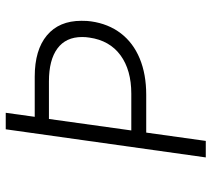

<svg xmlns="http://www.w3.org/2000/svg" viewBox="-54 -683 737 669"><g transform="rotate(-90 314.5 -348.5)"><path d="M198.5 -697H256L242 -596H382Q475 -596 525.8 -553.5Q576.5 -511 576.5 -433.5Q576.5 -411 574.5 -399.5Q566 -339.5 533 -296.2Q500 -253 445.2 -230.2Q390.5 -207.5 318.5 -207.5H187L158 0H100.5ZM322.5 -259.5Q405 -259.5 456.5 -297.2Q508 -335 518 -405.5Q520 -417.5 520 -431Q520 -487.5 480 -517Q440 -546.5 365.5 -546.5H234.5L194.5 -259.5Z"/></g></svg>

Font: HK Grotesk Light
Style: Italic
Weight: 300
Italic angle: -16°
Designer: Alfredo Marco Pradil
Foundry: Hanken Design Co.
Version: Version 3.001